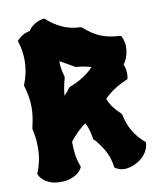

<svg xmlns="http://www.w3.org/2000/svg" viewBox="-84 -790 707 875"><g transform="rotate(-10 269.5 -353.0)"><path d="M507.8 -395 506.8 -389.2 501 -386.2Q469.2 -372.6 443.1 -355.7Q417 -338.9 396 -316.9Q404.3 -294.4 417.5 -276.6Q430.7 -258.8 452.1 -238.8L455.1 -233.9Q463.4 -191.9 482.7 -157.7Q502 -123.5 535.2 -95.2L539.1 -92.8V-87.9Q539.1 -86.9 538.3 -78.6Q537.6 -70.3 532.5 -58.1Q527.3 -45.9 515.6 -31.7Q503.9 -17.6 481.9 -4.9Q464.8 4.9 450 8.5Q435.1 12.2 423.8 12.2Q413.6 12.2 405.8 10.3Q397.9 8.3 392.6 5.9Q387.2 3.4 384.3 1.5Q381.3 -0.5 380.9 -1L377.9 -2.9L377 -7.8Q374.5 -26.9 369.4 -43.5Q364.3 -60.1 356.4 -75.7Q348.6 -91.3 338.1 -106.4Q327.6 -121.6 314.9 -137.2Q310.1 -142.1 308.1 -143.1L305.2 -146V-149.9Q301.3 -172.9 296.1 -190.7Q291 -208.5 282.2 -224.1Q261.7 -209 242.9 -190.4Q224.1 -171.9 209 -151.9Q208 -147.9 208.5 -144.5Q209 -141.1 209 -137.2Q209 -111.3 212.9 -86.7Q216.8 -62 226.1 -37.1L228 -33.2L226.1 -27.8Q225.6 -26.9 220.7 -19.3Q215.8 -11.7 204.6 -2.9Q193.4 5.9 174.1 12.9Q154.8 20 126 20Q97.2 20 78.4 12.5Q59.6 4.9 48.6 -4.6Q37.6 -14.2 33.2 -22Q28.8 -29.8 28.8 -30.8L26.9 -36.1L28.8 -40Q40 -67.4 45.4 -95.5Q50.8 -123.5 50.8 -153.8Q50.8 -174.3 48.6 -195.1Q46.4 -215.8 41 -237.8V-244.1Q46.9 -268.1 50.5 -291.7Q54.2 -315.4 54.2 -337.9Q54.2 -364.3 49.8 -389.2Q45.4 -414.1 38.1 -439L37.1 -442.9L39.1 -446.8Q60.1 -500.5 60.1 -554.2Q60.1 -576.2 56.9 -597.2Q53.7 -618.2 46.9 -640.1L44.9 -646L48.8 -650.9Q49.3 -651.4 52.7 -655Q56.2 -658.7 63 -663.8Q69.8 -668.9 80.6 -674.1Q91.3 -679.2 106 -682.1Q115.2 -696.8 127 -705.3Q138.7 -713.9 149.2 -718.3Q159.7 -722.7 167.2 -724.1Q174.8 -725.6 175.8 -726.1H181.2L185.1 -723.1Q199.2 -710.4 216.3 -698.7Q233.4 -687 252.4 -678.2Q271.5 -669.4 292.5 -664.3Q313.5 -659.2 335.9 -659.2L344.2 -655.8Q363.8 -638.7 381.6 -626.7Q399.4 -614.7 418.5 -606.9Q437.5 -599.1 458.5 -594.7Q479.5 -590.3 504.9 -588.9L511.2 -587.9L515.1 -583Q515.1 -582 516.8 -578.6Q518.6 -575.2 520.5 -569.1Q522.5 -563 524.2 -554.4Q525.9 -545.9 525.9 -535.2Q525.9 -525.4 524.2 -514.2Q522.5 -502.9 518.1 -490.2Q511.2 -470.2 501 -457Q506.3 -444.3 508.1 -433.3Q509.8 -422.4 509.8 -414.1Q509.8 -405.8 508.8 -400.9Q507.8 -396 507.8 -395ZM287.1 -483.9 280.8 -485.8Q262.2 -496.6 246.1 -506.1Q230 -515.6 214.8 -522.9Q214.8 -504.9 217.8 -487.1Q220.7 -469.2 226.1 -451.2V-443.8Q213.9 -402.8 210.9 -363.8Q218.8 -371.6 225.3 -379.4Q231.9 -387.2 235.8 -394L243.2 -399.9Q275.4 -412.1 303.5 -429.4Q331.5 -446.8 355 -471.2Q324.7 -481 287.1 -483.9Z"/></g></svg>

Font: Hanalei Fill
Style: Regular
Weight: 400
Version: Version 1.000